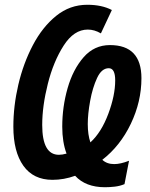

<svg xmlns="http://www.w3.org/2000/svg" viewBox="-20 -744 630 805"><path d="M502 28 521 -70Q485 -56 459 -56Q428 -56 409 -74Q484 -132 528.5 -225Q573 -318 573 -416Q573 -555 441 -555Q375 -555 330.5 -504Q286 -453 263.5 -374.5Q241 -296 241 -213Q241 -148 259 -100Q241 -95 227 -95Q157 -95 157 -220Q157 -299 180.5 -392.5Q204 -486 247 -553Q290 -620 348 -620Q376 -620 403 -604L449 -702Q407 -724 346 -724Q273 -724 215.5 -677.5Q158 -631 118 -555Q78 -479 57 -389.5Q36 -300 36 -213Q36 -108 78 -49Q120 10 200 10Q248 10 295 -7Q339 41 420 41Q440 41 461.5 38.5Q483 36 502 28ZM348 -224Q348 -266 358 -321Q368 -376 387 -417Q406 -458 436 -458Q463 -458 463 -407Q463 -344 434 -266.5Q405 -189 359 -147Q348 -179 348 -224Z"/></svg>

Font: Noto Sans Display Condensed
Style: Bold Italic
Weight: 700
Width: 3
Designer: Monotype Design team
Foundry: Monotype Imaging Inc.
Version: 1.000